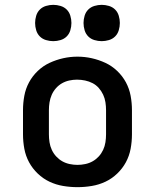

<svg xmlns="http://www.w3.org/2000/svg" viewBox="-20 -765 640 793"><path d="M300 8Q270 8 240.5 3Q211 -2 184.5 -14.5Q158 -27 136 -48Q114 -69 100 -95Q86 -121 80.5 -150.5Q75 -180 75 -210V-310Q75 -340 80.5 -369.5Q86 -399 100 -425Q114 -451 136 -472Q158 -493 185 -505.5Q212 -518 241 -524.5Q270 -531 300 -531Q330 -531 359 -524.5Q388 -518 415 -505.5Q442 -493 464 -472Q486 -451 500 -425Q514 -399 519.5 -369.5Q525 -340 525 -310V-210Q525 -180 519.5 -150.5Q514 -121 500 -95Q486 -69 464 -48Q442 -27 415.5 -14.5Q389 -2 359.5 3Q330 8 300 8ZM300 -84Q316 -84 332.5 -87.5Q349 -91 363 -99Q377 -107 388 -119Q399 -131 406 -146Q413 -161 415.5 -177.5Q418 -194 418 -210V-310Q418 -326 415.5 -342.5Q413 -359 406 -374Q399 -389 388 -401.5Q377 -414 362.5 -421.5Q348 -429 331.5 -432.5Q315 -436 298 -436Q282 -436 266 -432.5Q250 -429 236 -421Q222 -413 211 -400.5Q200 -388 193.5 -373Q187 -358 184.5 -342Q182 -326 182 -310V-210Q182 -194 184.5 -177.5Q187 -161 194 -146Q201 -131 212 -119Q223 -107 237 -99Q251 -91 267.5 -87.5Q284 -84 300 -84ZM400 -595Q385 -595 370 -599.5Q355 -604 344.5 -614.5Q334 -625 329.5 -640Q325 -655 325 -670Q325 -685 329.5 -700Q334 -715 344.5 -725.5Q355 -736 370 -740.5Q385 -745 400 -745Q415 -745 430 -740.5Q445 -736 455.5 -725.5Q466 -715 470.5 -700Q475 -685 475 -670Q475 -655 470.5 -640Q466 -625 455.5 -614.5Q445 -604 430 -599.5Q415 -595 400 -595ZM200 -595Q185 -595 170 -599.5Q155 -604 144.5 -614.5Q134 -625 129.5 -640Q125 -655 125 -670Q125 -685 129.5 -700Q134 -715 144.5 -725.5Q155 -736 170 -740.5Q185 -745 200 -745Q215 -745 230 -740.5Q245 -736 255.5 -725.5Q266 -715 270.5 -700Q275 -685 275 -670Q275 -655 270.5 -640Q266 -625 255.5 -614.5Q245 -604 230 -599.5Q215 -595 200 -595Z"/></svg>

Font: Iosevka Custom SmBdEx
Style: Regular
Weight: 600
Width: 7
Monospace: yes
Designer: Belleve Invis
Foundry: Belleve Invis
Version: Version 11.2.4; ttfautohint (v1.8.4)